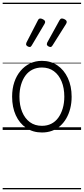

<svg xmlns="http://www.w3.org/2000/svg" viewBox="-20 -976 629 1442"><path d="M295 19Q227 19 176.5 -15.5Q126 -50 98.5 -110.5Q71 -171 71 -250Q71 -310 87.5 -359Q104 -408 134.5 -444Q165 -480 205.5 -499.5Q246 -519 295 -519Q361 -519 411 -485Q461 -451 489.5 -390Q518 -329 518 -250Q518 -202 507.5 -161Q497 -120 478 -87Q459 -54 432 -30Q405 -6 370.5 6.5Q336 19 295 19ZM295 -31Q334 -31 365 -46.5Q396 -62 417.5 -91.5Q439 -121 451 -161.5Q463 -202 463 -250Q463 -315 442.5 -364.5Q422 -414 384.5 -441.5Q347 -469 295 -469Q256 -469 224.5 -453.5Q193 -438 171.5 -409Q150 -380 138 -339.5Q126 -299 126 -250Q126 -185 146.5 -135.5Q167 -86 204.5 -58.5Q242 -31 295 -31ZM204 -623Q195 -623 185.5 -629Q176 -635 176 -643Q176 -646 176.5 -648.5Q177 -651 179 -657L265 -824Q268 -830 272 -833.5Q276 -837 283 -837Q289 -837 297.5 -833.5Q306 -830 312.5 -824.5Q319 -819 319 -812Q319 -808 318 -804.5Q317 -801 314 -796L218 -634Q215 -629 211.5 -626Q208 -623 204 -623ZM360 -623Q351 -623 341.5 -629Q332 -635 332 -643Q332 -646 332.5 -648.5Q333 -651 335 -657L427 -824Q431 -830 434.5 -833.5Q438 -837 445 -837Q452 -837 460.5 -833.5Q469 -830 475 -824.5Q481 -819 481 -812Q481 -808 480 -804.5Q479 -801 476 -796L374 -634Q370 -629 367 -626Q364 -623 360 -623ZM0 436H589V446H0ZM0 -20H589V0H0ZM0 -505H589V-500H0ZM0 -956H589V-946H0Z"/></svg>

Font: Playwrite HU Guides
Style: Regular
Weight: 400
Designer: Veronika Burian, José Scaglione
Foundry: TypeTogether
Version: Version 1.003